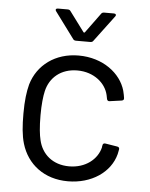

<svg xmlns="http://www.w3.org/2000/svg" viewBox="-52 -743 621 794"><g transform="rotate(5 259.0 -346.0)"><path d="M150 -688 230 -580C233 -575 238 -574 243 -574H301C306 -574 311 -575 314 -580L395 -688C400 -694 397 -700 389 -700H349C344 -700 339 -699 336 -694L276 -612C275 -610 271 -610 270 -612L209 -694C206 -699 201 -700 196 -700H156C148 -700 145 -694 150 -688ZM259 8C357 8 435 -45 455 -122C457 -130 458 -137 459 -142C460 -149 456 -152 450 -153L401 -161C395 -162 390 -160 389 -153C389 -152 389 -151 388 -149V-145C376 -93 326 -54 259 -54C191 -54 145 -94 132 -152C127 -172 123 -205 123 -254C123 -299 127 -334 132 -355C145 -412 191 -452 259 -452C328 -452 377 -410 388 -361L391 -346C392 -340 396 -336 402 -337L452 -344C458 -345 462 -348 461 -355C460 -363 458 -373 455 -385C435 -456 360 -514 259 -514C162 -514 89 -459 65 -377C57 -346 52 -310 52 -255C52 -204 55 -165 65 -131C90 -47 161 8 259 8Z"/></g></svg>

Font: Elastic
Style: elastic
Weight: 400
Designer: Jeremy Tribby
Foundry: Tribby Type
Version: Version 1.422;hotconv 1.0.109;makeotfexe 2.5.65596